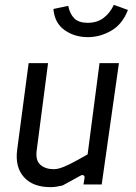

<svg xmlns="http://www.w3.org/2000/svg" viewBox="-20 -760 560 791"><path d="M188 11Q115 11 78 -31Q41 -73 51 -145L98 -500H178L131 -139Q126 -99 146.5 -81Q167 -63 202 -63Q213 -63 227 -67Q241 -71 267.5 -84Q294 -97 341 -124L390 -500H470L399 0H324L328 -25Q330 -34 324.5 -37.5Q319 -41 311 -36Q289 -24 271 -14Q253 -4 238 4Q226 7 213 9Q200 11 188 11ZM342 -607Q287 -607 246 -636Q205 -665 200 -723L261 -736Q268 -702 286.5 -684Q305 -666 341 -666Q380 -666 406.5 -686Q433 -706 449 -740L507 -719Q485 -661 439 -634Q393 -607 342 -607Z"/></svg>

Font: Finlandica
Style: Italic
Weight: 400
Italic angle: -8°
Designer: Niklas Ekholm, Juho Hiilivirta, Jaakko Suomalainen
Foundry: Helsinki Type Studio
Version: Version 1.064